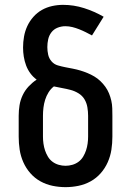

<svg xmlns="http://www.w3.org/2000/svg" viewBox="-20 -763 540 791"><path d="M250 8Q223 8 196.5 2.5Q170 -3 146.5 -16Q123 -29 105 -49.5Q87 -70 76 -95Q65 -120 61 -146.5Q57 -173 57 -200V-286Q57 -308 60.5 -329.5Q64 -351 73.5 -371Q83 -391 98 -407Q113 -423 131 -435Q116 -446 105 -461Q94 -476 87.5 -493.5Q81 -511 78 -529.5Q75 -548 75 -567Q75 -590 79 -612.5Q83 -635 92.5 -655.5Q102 -676 117.5 -693.5Q133 -711 152.5 -722Q172 -733 194.5 -738Q217 -743 240 -743Q284 -743 326.5 -729.5Q369 -716 407 -694L359 -617Q346 -624 333 -630.5Q320 -637 306 -642.5Q292 -648 278 -651.5Q264 -655 249 -655Q233 -655 217.5 -649Q202 -643 192 -630Q182 -617 178.5 -601Q175 -585 175 -569Q175 -553 178.5 -537.5Q182 -522 192.5 -510Q203 -498 218.5 -493.5Q234 -489 249.5 -486Q265 -483 280.5 -480Q296 -477 311 -472.5Q326 -468 340.5 -462Q355 -456 368.5 -448Q382 -440 393.5 -429Q405 -418 414 -405.5Q423 -393 429 -378.5Q435 -364 438.5 -348.5Q442 -333 442.5 -317Q443 -301 443 -286V-200Q443 -173 439 -146.5Q435 -120 424 -95Q413 -70 395 -49.5Q377 -29 353.5 -16Q330 -3 303.5 2.5Q277 8 250 8ZM250 -80Q264 -80 278 -84Q292 -88 303.5 -96.5Q315 -105 322.5 -117.5Q330 -130 334.5 -143.5Q339 -157 341 -171.5Q343 -186 343 -200V-286Q343 -303 340 -321Q337 -339 328 -354Q319 -369 303.5 -378.5Q288 -388 271 -392.5Q254 -397 237 -400Q220 -403 202 -407Q189 -397 180 -382.5Q171 -368 166 -352Q161 -336 159 -319.5Q157 -303 157 -286V-200Q157 -186 159 -171.5Q161 -157 165.5 -143.5Q170 -130 177.5 -117.5Q185 -105 196.5 -96.5Q208 -88 222 -84Q236 -80 250 -80Z"/></svg>

Font: Iosevka Slab Semibold
Style: Regular
Weight: 600
Monospace: yes
Designer: Belleve Invis
Foundry: Belleve Invis
Version: Version 11.1.1; ttfautohint (v1.8.3)